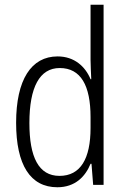

<svg xmlns="http://www.w3.org/2000/svg" viewBox="-20 -780 530 810"><path d="M222 10C297 10 340 -35 362 -89H366L373 0H417V-760H362V-527C362 -503 364 -475 365 -446H362C340 -499 294 -542 223 -542C112 -542 48 -444 48 -262C48 -84 108 10 222 10ZM231 -38C143 -38 104 -117 104 -261C104 -412 147 -493 232 -493C321 -493 362 -419 362 -286V-240C362 -111 320 -38 231 -38Z"/></svg>

Font: Noto Sans Arabic UI Cn Lt
Style: Regular
Weight: 300
Width: 3
Designer: Monotype Design Team, Nadine Chahine and Nizar Qandah
Foundry: Monotype Imaging Inc.
Version: Version 2.010